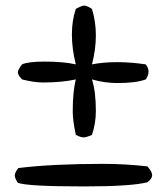

<svg xmlns="http://www.w3.org/2000/svg" viewBox="-20 -659 599 689"><path d="M33 -29Q33 -40 46 -56Q169 -71 350 -71Q429 -71 509 -62Q526 -43 526 -30Q526 -18 509 -5Q451 10 282 10Q78 10 44 -3Q33 -20 33 -29ZM44 -400Q44 -408 59 -428Q82 -438 139 -438Q208 -438 252 -428Q238 -484 238 -535Q238 -585 252 -627Q274 -639 282 -639Q292 -639 310 -627Q324 -582 324 -532Q324 -481 310 -428Q351 -436 400 -436Q449 -436 503 -428Q513 -415 513 -402Q513 -388 503 -374Q468 -361 402 -361Q355 -361 310 -374Q324 -331 324 -260Q324 -217 310 -175Q290 -166 281 -166Q269 -166 252 -175Q241 -228 241 -258Q241 -329 252 -374Q202 -363 133 -363Q103 -363 59 -374Q44 -390 44 -400Z"/></svg>

Font: Gorditas
Style: Regular
Weight: 400
Designer: Gustavo Dipre (gbrenda1987@gmail.com)
Foundry: Gustavo Dipre (gbrenda1987@gmail.com)
Version: Version 1.001